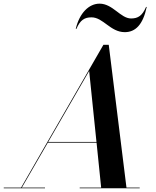

<svg xmlns="http://www.w3.org/2000/svg" viewBox="-66 -1004 834 1024"><path d="M422 -911.5C484.5 -911.5 522.5 -832.5 599.5 -832.5C656 -832.5 696.5 -872 716.5 -967H713C693 -920.5 670.5 -905.5 633 -905.5C577 -905.5 535.5 -984.5 465 -984.5C408.5 -984.5 358 -935 338 -850H341.5C361.5 -897 384.5 -911.5 422 -911.5ZM-46 -3.5V0H174V-3.5H50.5L189 -243H449L473.5 -3.5H359V0H679V-3.5H608.5L514 -765H485.5L46.5 -3.5ZM409.5 -625.5 448.5 -247H191Z"/></svg>

Font: Bodoni* 48pt Medium
Style: Italic
Weight: 500
Italic angle: -13°
Version: Version 2.3